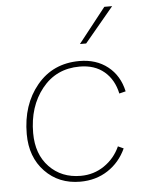

<svg xmlns="http://www.w3.org/2000/svg" viewBox="-53 -777 626 830"><g transform="rotate(-5 260.0 -362.0)"><path d="M431 -734H465L339 -583H312ZM262 10Q169 10 109 -52.5Q49 -115 49 -215Q49 -342 118.5 -426Q188 -510 303 -510Q376 -510 426 -470.5Q476 -431 491 -362L463 -355Q450 -416 408.5 -451Q367 -486 302 -486Q200 -486 138.5 -409Q77 -332 77 -217Q77 -125 130 -70Q183 -15 266 -15Q323 -15 368.5 -46Q414 -77 437 -128L461 -117Q434 -58 382 -24Q330 10 262 10Z"/></g></svg>

Font: Elaine Sans ExtraLight
Style: Italic
Weight: 275
Italic angle: -13°
Designer: Wei Huang
Foundry: Wei Huang
Version: Version 2.001;December 24, 2019;FontCreator 12.0.0.2547 64-b